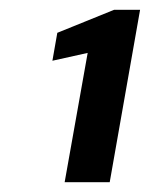

<svg xmlns="http://www.w3.org/2000/svg" viewBox="-20 -724 306 392"><path d="M112 -352 159 -616 87 -600 97 -657 213 -704H266L204 -352Z"/></svg>

Font: DM Sans 24pt SemiBold
Style: Italic
Weight: 600
Italic angle: -10°
Designer: Colophon Foundry, Jonny Pinhorn
Foundry: Colophon Foundry
Version: Version 4.004;gftools[0.9.30]